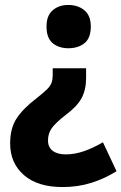

<svg xmlns="http://www.w3.org/2000/svg" viewBox="-20 -573 491 776"><path d="M328 -258Q328 -210 309.5 -176Q291 -142 245 -108Q205 -77 189.5 -55.5Q174 -34 174 -5Q174 22 193 36.5Q212 51 246 51Q281 51 318 38.5Q355 26 396 2L451 119Q403 149 349 166Q295 183 233 183Q132 183 76.5 134.5Q21 86 21 7Q21 -55 47.5 -95Q74 -135 129 -177Q156 -198 170 -212Q184 -226 188.5 -239Q193 -252 193 -269V-297H328ZM347 -466Q347 -419 321.5 -398.5Q296 -378 256 -378Q218 -378 193 -398.5Q168 -419 168 -466Q168 -510 193 -531.5Q218 -553 256 -553Q295 -553 321 -531.5Q347 -510 347 -466Z"/></svg>

Font: Noto Sans Kannada SemiCondensed ExtraBold
Style: Regular
Weight: 800
Width: 4
Designer: Jelle Bosma - Monotype Design Team
Foundry: Monotype Imaging Inc.
Version: Version 2.005; ttfautohint (v1.8.4.7-5d5b)